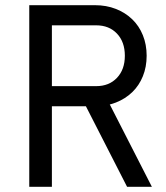

<svg xmlns="http://www.w3.org/2000/svg" viewBox="-20 -720 640 740"><path d="M180 -388V-622.4H350.8Q400.5 -622.4 430.8 -590.5Q461.2 -558.5 461.2 -505.2Q461.2 -452 430.8 -420Q400.5 -388 350.8 -388ZM92.8 0H180V-310.4H329.2L291.8 -348.2L469.8 0H565.4L387.4 -348.2L345.8 -310.4Q390 -310.4 426.6 -324.8Q463.2 -339.2 489.6 -364.7Q516.1 -390.2 530.6 -426.1Q545.2 -462 545.2 -505.2Q545.2 -548.4 530.6 -584.3Q516.1 -620.2 489.6 -645.7Q463.2 -671.2 426.6 -685.6Q390 -700 345.8 -700H92.8Z"/></svg>

Font: CommitMonoV143 ExtLt
Style: Regular
Weight: 200
Monospace: yes
Designer: Eigil Nikolajsen
Foundry: Eigil Nikolajsen
Version: Version 1.143